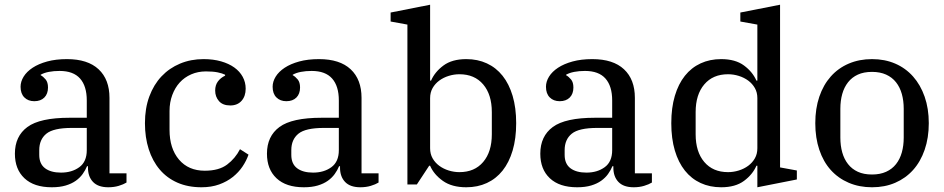

<svg xmlns="http://www.w3.org/2000/svg" viewBox="-20 -780 3992 812"><path d="M199 12Q124 12 83.5 -26Q43 -64 43 -130Q43 -204 96 -243Q149 -282 274 -282H347V-355Q347 -416 318.5 -448Q290 -480 232 -480Q207 -480 186.5 -476Q166 -472 152 -464V-462Q163 -456 173 -444Q183 -432 183 -410Q183 -383 167.5 -367.5Q152 -352 125 -352Q99 -352 83 -368Q67 -384 67 -413Q67 -435 80 -456Q93 -477 118 -493.5Q143 -510 179.5 -520Q216 -530 263 -530Q351 -530 397 -487Q443 -444 443 -366V-47H515V-8Q502 0 482 6Q462 12 438 12Q395 12 373.5 -10.5Q352 -33 352 -71V-77H348Q341 -60 329.5 -44Q318 -28 300.5 -15.5Q283 -3 258 4.5Q233 12 199 12ZM238 -50Q284 -50 315.5 -73Q347 -96 347 -145V-239H284Q206 -239 176 -214.5Q146 -190 146 -145V-125Q146 -87 170.5 -68.5Q195 -50 238 -50Z M832 12Q775 12 730.5 -7.5Q686 -27 655.5 -63Q625 -99 609 -149Q593 -199 593 -259Q593 -322 611.5 -372Q630 -422 663 -457Q696 -492 741.5 -511Q787 -530 841 -530Q882 -530 915 -520.5Q948 -511 971 -494.5Q994 -478 1006.5 -455Q1019 -432 1019 -405Q1019 -373 1001.5 -353.5Q984 -334 954 -334Q922 -334 906 -352.5Q890 -371 890 -397Q890 -420 901.5 -435.5Q913 -451 932 -460V-464Q920 -470 900.5 -474Q881 -478 851 -478Q817 -478 788.5 -465.5Q760 -453 740 -431Q720 -409 708.5 -378Q697 -347 697 -311V-231Q697 -152 737 -105Q777 -58 846 -58Q906 -58 940.5 -84Q975 -110 995 -149L1031 -126Q1022 -100 1005.5 -75.5Q989 -51 964.5 -31.5Q940 -12 907 0Q874 12 832 12Z M1265 12Q1190 12 1149.5 -26Q1109 -64 1109 -130Q1109 -204 1162 -243Q1215 -282 1340 -282H1413V-355Q1413 -416 1384.5 -448Q1356 -480 1298 -480Q1273 -480 1252.5 -476Q1232 -472 1218 -464V-462Q1229 -456 1239 -444Q1249 -432 1249 -410Q1249 -383 1233.5 -367.5Q1218 -352 1191 -352Q1165 -352 1149 -368Q1133 -384 1133 -413Q1133 -435 1146 -456Q1159 -477 1184 -493.5Q1209 -510 1245.5 -520Q1282 -530 1329 -530Q1417 -530 1463 -487Q1509 -444 1509 -366V-47H1581V-8Q1568 0 1548 6Q1528 12 1504 12Q1461 12 1439.5 -10.5Q1418 -33 1418 -71V-77H1414Q1407 -60 1395.5 -44Q1384 -28 1366.5 -15.5Q1349 -3 1324 4.5Q1299 12 1265 12ZM1304 -50Q1350 -50 1381.5 -73Q1413 -96 1413 -145V-239H1350Q1272 -239 1242 -214.5Q1212 -190 1212 -145V-125Q1212 -87 1236.5 -68.5Q1261 -50 1304 -50Z M1952 12Q1891 12 1853 -15Q1815 -42 1799 -79H1795L1743 0H1703V-676L1632 -689V-727L1799 -760V-439H1803Q1819 -476 1855.5 -503Q1892 -530 1952 -530Q2000 -530 2039 -512Q2078 -494 2105.5 -459.5Q2133 -425 2148 -374.5Q2163 -324 2163 -259Q2163 -194 2148 -143.5Q2133 -93 2105.5 -58.5Q2078 -24 2039 -6Q2000 12 1952 12ZM1923 -52Q1987 -52 2023.5 -95Q2060 -138 2060 -212V-306Q2060 -380 2023.5 -423Q1987 -466 1923 -466Q1900 -466 1877.5 -459Q1855 -452 1837.5 -439Q1820 -426 1809.5 -407.5Q1799 -389 1799 -365V-153Q1799 -129 1809.5 -110.5Q1820 -92 1837.5 -79Q1855 -66 1877.5 -59Q1900 -52 1923 -52Z M2421 12Q2346 12 2305.5 -26Q2265 -64 2265 -130Q2265 -204 2318 -243Q2371 -282 2496 -282H2569V-355Q2569 -416 2540.5 -448Q2512 -480 2454 -480Q2429 -480 2408.5 -476Q2388 -472 2374 -464V-462Q2385 -456 2395 -444Q2405 -432 2405 -410Q2405 -383 2389.5 -367.5Q2374 -352 2347 -352Q2321 -352 2305 -368Q2289 -384 2289 -413Q2289 -435 2302 -456Q2315 -477 2340 -493.5Q2365 -510 2401.5 -520Q2438 -530 2485 -530Q2573 -530 2619 -487Q2665 -444 2665 -366V-47H2737V-8Q2724 0 2704 6Q2684 12 2660 12Q2617 12 2595.5 -10.5Q2574 -33 2574 -71V-77H2570Q2563 -60 2551.5 -44Q2540 -28 2522.5 -15.5Q2505 -3 2480 4.5Q2455 12 2421 12ZM2460 -50Q2506 -50 2537.5 -73Q2569 -96 2569 -145V-239H2506Q2428 -239 2398 -214.5Q2368 -190 2368 -145V-125Q2368 -87 2392.5 -68.5Q2417 -50 2460 -50Z M3030 12Q2982 12 2943 -6Q2904 -24 2876.5 -58.5Q2849 -93 2834 -143.5Q2819 -194 2819 -259Q2819 -324 2834 -374.5Q2849 -425 2876.5 -459.5Q2904 -494 2943 -512Q2982 -530 3030 -530Q3090 -530 3126.5 -503Q3163 -476 3179 -439H3183V-676L3111 -689V-727L3279 -760V-72L3350 -59V-21L3183 12V-79H3179Q3163 -42 3126.5 -15Q3090 12 3030 12ZM3059 -52Q3082 -52 3104.5 -59Q3127 -66 3144.5 -79Q3162 -92 3172.5 -110.5Q3183 -129 3183 -153V-365Q3183 -389 3172.5 -407.5Q3162 -426 3144.5 -439Q3127 -452 3104.5 -459Q3082 -466 3059 -466Q2995 -466 2958.5 -423Q2922 -380 2922 -306V-212Q2922 -138 2958.5 -95Q2995 -52 3059 -52Z M3668 -42Q3702 -42 3727.5 -53.5Q3753 -65 3769.5 -86Q3786 -107 3794 -135.5Q3802 -164 3802 -198V-320Q3802 -354 3794 -382.5Q3786 -411 3769.5 -432Q3753 -453 3727.5 -464.5Q3702 -476 3668 -476Q3633 -476 3608 -464.5Q3583 -453 3566.5 -432Q3550 -411 3542 -382.5Q3534 -354 3534 -320V-198Q3534 -164 3542 -135.5Q3550 -107 3566.5 -86Q3583 -65 3608 -53.5Q3633 -42 3668 -42ZM3668 12Q3614 12 3569.5 -7Q3525 -26 3493.5 -61Q3462 -96 3445 -146.5Q3428 -197 3428 -259Q3428 -321 3445 -371Q3462 -421 3493.5 -456.5Q3525 -492 3569.5 -511Q3614 -530 3668 -530Q3722 -530 3766 -511Q3810 -492 3841.5 -456.5Q3873 -421 3890.5 -371Q3908 -321 3908 -259Q3908 -197 3890.5 -146.5Q3873 -96 3841.5 -61Q3810 -26 3766 -7Q3722 12 3668 12Z"/></svg>

Font: IBM Plex Serif Text
Style: Regular
Weight: 450
Designer: Mike Abbink, Paul van der Laan, Pieter van Rosmalen
Foundry: Bold Monday
Version: Version 3.001